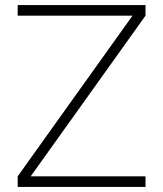

<svg xmlns="http://www.w3.org/2000/svg" viewBox="-20 -740 646 760"><path d="M50 0V-42L504.5 -678H50V-720H556V-678L101.5 -42H556V0Z"/></svg>

Font: Vela Sans GX ExtLt
Style: Regular
Weight: 200
Designer: Principal design: Mikhail Sharanda - project Manrope.
Design modification: Ravid Balaliev
Foundry: Mikhail Sharanda
Version: Version 1.001